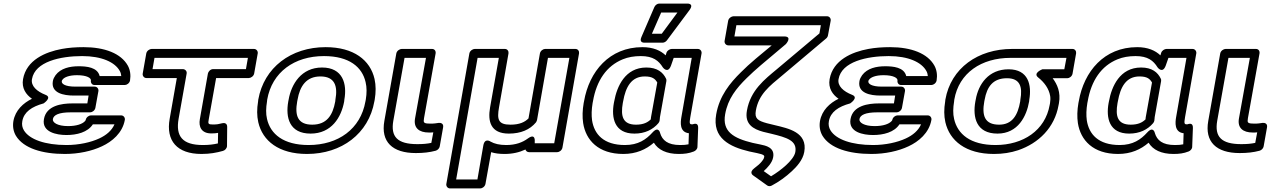

<svg xmlns="http://www.w3.org/2000/svg" viewBox="-20 -827 7122 1075"><path d="M500 -131H621C606 -96 575 -70 536 -52C489 -30 422 -15 352 -15C233 -15 145 -46 114 -97C105 -112 101 -129 105 -149C114 -200 158 -230 224 -248C224 -248 274 -281 235 -296C186 -315 152 -346 159 -384C176 -482 318 -513 440 -513C549 -513 624 -479 651 -429C656 -420 658 -411 659 -401H538C526 -451 464 -456 420 -456C371 -456 320 -445 291 -406C284 -396 278 -385 276 -373C264 -305 338 -292 392 -292H476L469 -248H385C325 -248 239 -236 226 -160C213 -87 297 -71 352 -71C410 -71 471 -86 500 -131ZM376 -198H485C496 -198 511 -208 514 -223L531 -317C533 -328 525 -342 510 -342H401C342 -342 323 -359 326 -373C326 -375 327 -377 330 -381C339 -394 366 -406 411 -406C467 -406 491 -390 489 -376C487 -365 494 -351 509 -351H679C690 -351 705 -361 708 -376C713 -406 709 -435 696 -459C658 -528 566 -563 448 -563C404 -563 364 -560 326 -553C234 -536 128 -491 109 -384C100 -333 126 -297 159 -274C110 -250 66 -210 55 -149C50 -119 55 -91 69 -67C112 4 218 35 343 35C420 35 494 19 551 -8C607 -34 666 -82 679 -156C681 -167 673 -181 658 -181H489C478 -181 463 -171 460 -156C460 -154 458 -151 455 -148C441 -133 409 -121 361 -121C302 -121 273 -141 276 -160C280 -183 309 -198 376 -198Z M1116 -15C1000 -15 963 -65 980 -162L1025 -415C1028 -430 1015 -440 1004 -440H834L845 -503H1368L1357 -440H1173C1158 -440 1146 -426 1144 -415L1099 -160C1091 -117 1108 -80 1163 -80C1178 -80 1191 -81 1201 -83L1200 -24C1174 -18 1149 -15 1116 -15ZM1108 35C1156 35 1192 28 1228 18C1240 15 1251 3 1251 -10L1252 -117C1252 -138 1235 -140 1224 -137C1203 -132 1197 -130 1172 -130C1145 -130 1144 -134 1149 -160L1190 -390H1373C1384 -390 1400 -400 1403 -415L1423 -528C1425 -539 1417 -553 1402 -553H829C818 -553 802 -543 799 -528L779 -415C777 -404 785 -390 800 -390H970L930 -162C908 -39 971 35 1108 35Z M1794 -513C1936 -513 2008 -451 2027 -367C2034 -338 2034 -305 2028 -269L2026 -259C1999 -105 1874 -15 1708 -15C1566 -15 1494 -77 1475 -161C1468 -190 1469 -223 1475 -259L1476 -269C1503 -423 1628 -513 1794 -513ZM2076 -259 2078 -269C2085 -311 2085 -349 2077 -385C2053 -490 1961 -563 1803 -563C1609 -563 1458 -449 1426 -269L1425 -259C1418 -217 1418 -179 1426 -143C1450 -38 1541 35 1699 35C1893 35 2044 -79 2076 -259ZM1908 -269C1924 -357 1900 -449 1783 -449C1667 -449 1611 -356 1596 -269L1594 -259C1578 -169 1600 -79 1719 -79C1836 -79 1891 -170 1907 -259ZM1858 -269 1857 -259C1843 -181 1809 -129 1728 -129C1646 -129 1630 -181 1644 -259L1646 -269C1659 -345 1695 -399 1774 -399C1854 -399 1872 -346 1858 -269Z M2317 -20C2204 -20 2167 -62 2182 -150L2245 -503H2365L2304 -165C2294 -111 2326 -85 2381 -85C2389 -85 2400 -85 2406 -86L2395 -27C2371 -22 2348 -20 2317 -20ZM2308 30C2350 30 2385 26 2419 17C2430 14 2440 4 2442 -7L2461 -114C2465 -136 2447 -140 2437 -139L2415 -136C2408 -135 2400 -135 2390 -135C2351 -135 2350 -140 2354 -165L2419 -528C2421 -542 2413 -553 2399 -553H2229C2218 -553 2202 -543 2199 -528L2132 -150C2111 -33 2177 30 2308 30Z M2936 -52C2906 -30 2868 -15 2814 -15C2777 -15 2748 -22 2727 -34C2727 -34 2694 -58 2686 -12L2653 178H2534L2654 -503H2773L2724 -226C2710 -147 2727 -79 2829 -79C2896 -79 2947 -101 2981 -142C2984 -146 2986 -152 2987 -156L3048 -503H3168L3083 -25H2974V-36C2974 -36 2979 -83 2936 -52ZM2922 10C2924 18 2932 25 2942 25H3100C3111 25 3126 15 3129 0L3222 -528C3224 -539 3217 -553 3202 -553H3032C3021 -553 3006 -543 3003 -528L2939 -164C2919 -144 2890 -129 2838 -129C2769 -129 2762 -158 2774 -226L2827 -528C2829 -539 2822 -553 2807 -553H2638C2627 -553 2611 -543 2608 -528L2479 203C2477 214 2485 228 2500 228H2669C2680 228 2695 218 2698 203L2730 25C2751 32 2777 35 2805 35C2850 35 2888 26 2922 10Z M3568 -513C3637 -513 3668 -487 3691 -450C3691 -450 3719 -411 3737 -460L3752 -503H3853L3795 -171C3790 -142 3784 -87 3837 -81L3835 -19C3821 -16 3808 -15 3788 -15C3718 -15 3688 -42 3676 -82C3676 -82 3668 -123 3634 -86C3597 -45 3553 -15 3479 -15C3359 -15 3307 -76 3295 -153C3291 -182 3292 -214 3298 -250L3300 -260C3320 -376 3376 -458 3467 -495C3496 -507 3530 -513 3568 -513ZM3250 -260 3248 -250C3241 -210 3240 -172 3245 -138C3260 -42 3330 35 3470 35C3542 35 3597 10 3641 -28C3665 12 3712 35 3780 35C3812 35 3837 32 3865 21C3875 17 3885 7 3885 -5L3889 -111C3890 -143 3865 -133 3858 -131H3854C3841 -131 3839 -136 3845 -171L3908 -528C3910 -539 3902 -553 3887 -553H3741C3731 -553 3717 -545 3712 -533L3707 -517C3679 -544 3637 -563 3577 -563C3392 -563 3279 -427 3250 -260ZM3709 -387C3692 -422 3660 -449 3599 -449C3480 -449 3434 -343 3419 -260L3417 -250C3402 -167 3420 -79 3532 -79C3591 -79 3635 -101 3666 -137C3670 -141 3672 -147 3673 -151C3675 -161 3674 -167 3675 -171L3711 -373C3712 -378 3711 -384 3709 -387ZM3660 -365 3625 -171C3624 -166 3624 -163 3624 -159C3607 -142 3583 -129 3541 -129C3467 -129 3454 -176 3467 -250L3469 -260C3483 -340 3515 -399 3590 -399C3632 -399 3648 -386 3660 -365ZM3682 -757H3773L3685 -638H3630ZM3671 -807C3661 -807 3649 -799 3644 -788L3571 -619C3557 -587 3586 -588 3589 -588H3690C3698 -588 3708 -593 3714 -601L3840 -770C3870 -811 3825 -807 3825 -807Z M4309 53C4319 -2 4266 -12 4237 -18L4194 -27C4087 -53 4023 -90 4040 -187C4055 -274 4103 -333 4161 -390C4184 -413 4211 -437 4240 -462L4380 -580C4380 -580 4419 -623 4370 -623H4092L4103 -686H4576L4568 -640L4329 -439C4262 -383 4182 -322 4162 -208C4148 -131 4198 -104 4253 -89L4299 -78C4385 -57 4444 -40 4433 24C4429 48 4405 76 4381 98C4357 120 4326 143 4297 160L4256 131C4277 112 4304 84 4309 53ZM4631 -711C4633 -724 4624 -736 4610 -736H4087C4076 -736 4060 -726 4057 -711L4037 -598C4035 -587 4043 -573 4058 -573H4301L4211 -498C4180 -472 4152 -446 4128 -422C4067 -362 4008 -290 3990 -187C3966 -53 4066 -5 4175 21L4218 30C4258 38 4260 45 4259 51C4257 58 4258 61 4246 76C4237 88 4222 101 4202 116C4172 139 4196 155 4198 156L4275 211C4281 216 4292 217 4301 212C4341 191 4381 162 4413 132C4439 108 4475 70 4483 24C4503 -87 4393 -108 4319 -126L4274 -137C4223 -151 4204 -163 4212 -208C4228 -299 4288 -345 4358 -403L4606 -612C4611 -616 4615 -623 4616 -630Z M5016 -131H5137C5122 -96 5091 -70 5052 -52C5005 -30 4938 -15 4868 -15C4749 -15 4661 -46 4630 -97C4621 -112 4617 -129 4621 -149C4630 -200 4674 -230 4740 -248C4740 -248 4790 -281 4751 -296C4702 -315 4668 -346 4675 -384C4692 -482 4834 -513 4956 -513C5065 -513 5140 -479 5167 -429C5172 -420 5174 -411 5175 -401H5054C5042 -451 4980 -456 4936 -456C4887 -456 4836 -445 4807 -406C4800 -396 4794 -385 4792 -373C4780 -305 4854 -292 4908 -292H4992L4985 -248H4901C4841 -248 4755 -236 4742 -160C4729 -87 4813 -71 4868 -71C4926 -71 4987 -86 5016 -131ZM4892 -198H5001C5012 -198 5027 -208 5030 -223L5047 -317C5049 -328 5041 -342 5026 -342H4917C4858 -342 4839 -359 4842 -373C4842 -375 4843 -377 4846 -381C4855 -394 4882 -406 4927 -406C4983 -406 5007 -390 5005 -376C5003 -365 5010 -351 5025 -351H5195C5206 -351 5221 -361 5224 -376C5229 -406 5225 -435 5212 -459C5174 -528 5082 -563 4964 -563C4920 -563 4880 -560 4842 -553C4750 -536 4644 -491 4625 -384C4616 -333 4642 -297 4675 -274C4626 -250 4582 -210 4571 -149C4566 -119 4571 -91 4585 -67C4628 4 4734 35 4859 35C4936 35 5010 19 5067 -8C5123 -34 5182 -82 5195 -156C5197 -167 5189 -181 5174 -181H5005C4994 -181 4979 -171 4976 -156C4976 -154 4974 -151 4971 -148C4957 -133 4925 -121 4877 -121C4818 -121 4789 -141 4792 -160C4796 -183 4825 -198 4892 -198Z M5554 -15C5412 -15 5341 -77 5322 -161C5315 -190 5316 -223 5322 -259L5323 -269C5349 -419 5475 -503 5638 -503H5951L5939 -439H5816C5816 -439 5761 -418 5793 -393C5827 -366 5853 -331 5860 -289C5862 -276 5861 -263 5859 -249L5857 -239C5832 -97 5709 -15 5554 -15ZM5273 -269 5272 -259C5265 -217 5265 -179 5273 -143C5297 -39 5387 35 5545 35C5594 35 5639 28 5681 14C5795 -25 5885 -112 5907 -239L5909 -249C5920 -311 5899 -355 5874 -389H5956C5967 -389 5982 -399 5985 -414L6005 -528C6007 -539 6000 -553 5985 -553H5647C5456 -553 5304 -446 5273 -269ZM5627 -439C5515 -439 5458 -356 5443 -269L5441 -259C5425 -170 5446 -79 5565 -79C5680 -79 5728 -177 5742 -259L5743 -269C5757 -351 5738 -439 5627 -439ZM5618 -389C5691 -389 5706 -341 5693 -269L5692 -259C5679 -183 5648 -129 5574 -129C5492 -129 5477 -181 5491 -259L5493 -269C5506 -341 5539 -389 5618 -389Z M6338 -513C6407 -513 6438 -487 6461 -450C6461 -450 6489 -411 6507 -460L6522 -503H6623L6565 -171C6560 -142 6554 -87 6607 -81L6605 -19C6591 -16 6578 -15 6558 -15C6488 -15 6458 -42 6446 -82C6446 -82 6438 -123 6404 -86C6367 -45 6323 -15 6249 -15C6129 -15 6077 -76 6065 -153C6061 -182 6062 -214 6068 -250L6070 -260C6090 -376 6146 -458 6237 -495C6266 -507 6300 -513 6338 -513ZM6020 -260 6018 -250C6011 -210 6010 -172 6015 -138C6030 -42 6100 35 6240 35C6312 35 6367 10 6411 -28C6435 12 6482 35 6550 35C6582 35 6607 32 6635 21C6645 17 6655 7 6655 -5L6659 -111C6660 -143 6635 -133 6628 -131H6624C6611 -131 6609 -136 6615 -171L6678 -528C6680 -539 6672 -553 6657 -553H6511C6501 -553 6487 -545 6482 -533L6477 -517C6449 -544 6407 -563 6347 -563C6162 -563 6049 -427 6020 -260ZM6479 -387C6462 -422 6430 -449 6369 -449C6250 -449 6204 -343 6189 -260L6187 -250C6172 -167 6190 -79 6302 -79C6361 -79 6405 -101 6436 -137C6440 -141 6442 -147 6443 -151C6445 -161 6444 -167 6445 -171L6481 -373C6482 -378 6481 -384 6479 -387ZM6430 -365 6395 -171C6394 -166 6394 -163 6394 -159C6377 -142 6353 -129 6311 -129C6237 -129 6224 -176 6237 -250L6239 -260C6253 -340 6285 -399 6360 -399C6402 -399 6418 -386 6430 -365Z M6930 -20C6817 -20 6780 -62 6795 -150L6858 -503H6978L6917 -165C6907 -111 6939 -85 6994 -85C7002 -85 7013 -85 7019 -86L7008 -27C6984 -22 6961 -20 6930 -20ZM6921 30C6963 30 6998 26 7032 17C7043 14 7053 4 7055 -7L7074 -114C7078 -136 7060 -140 7050 -139L7028 -136C7021 -135 7013 -135 7003 -135C6964 -135 6963 -140 6967 -165L7032 -528C7034 -542 7026 -553 7012 -553H6842C6831 -553 6815 -543 6812 -528L6745 -150C6724 -33 6790 30 6921 30Z"/></svg>

Font: Asimov
Style: XWidOuIt
Weight: 500
Designer: Google
Version: Version 2.000980; 2014